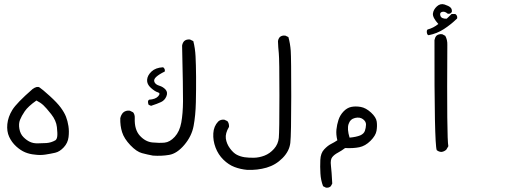

<svg xmlns="http://www.w3.org/2000/svg" viewBox="-20 -568 2540 919"><path d="M145.5 171.9Q122.1 169.9 100.6 161.1Q79.1 152.3 57.6 132.8Q36.1 113.3 23.9 86.9Q11.7 60.5 15.1 25.9Q18.6 -8.8 39.1 -42Q59.6 -75.2 135.7 -141.6Q157.2 -157.2 169.4 -149.4Q181.6 -141.6 217.8 -108.9Q253.9 -76.2 271 -52.7Q288.1 -29.3 295.9 -9.3Q303.7 10.7 307.6 35.6Q311.5 60.5 308.1 88.4Q304.7 116.2 285.2 137.2Q265.6 158.2 244.1 163.1Q222.7 168 197.3 171.9Q171.9 175.8 145.5 171.9ZM245.1 103.5Q252 98.6 253.9 85.4Q255.9 72.3 252.4 40.5Q249 8.8 225.1 -21.5Q201.2 -51.8 187.5 -64.5Q173.8 -77.1 154.3 -86.9Q114.3 -58.6 98.6 -35.6Q83 -12.7 75.7 5.9Q68.4 24.4 72.8 48.8Q77.1 73.2 92.3 88.4Q107.4 103.5 123 110.8Q138.7 118.2 158.7 118.2Q178.7 118.2 201.7 116.7Q224.6 115.2 245.1 103.5Z M711.9 176.8Q685.5 171.9 659.7 165Q633.8 158.2 604 127Q574.2 95.7 564.5 64.9Q554.7 34.2 555.7 -2Q558.6 -16.6 568.4 -28.3Q582 -41 601.6 -38.1L617.2 -30.3Q626 -19.5 625 -2Q623 52.7 649.4 81.5Q675.8 110.4 709 113.8Q742.2 117.2 767.6 114.7Q793 112.3 816.4 86.9Q839.8 61.5 847.7 18.6Q855.5 -24.4 856 -83Q856.4 -141.6 851.6 -349.6Q853.5 -362.3 861.3 -371.1Q872.1 -380.9 889.6 -378.9L905.3 -371.1Q914.1 -336.9 916 -298.3Q918 -259.8 918.5 -200.7Q918.9 -141.6 917.5 -78.1Q916 -14.6 906.7 34.7Q897.5 84 862.3 125.5Q827.1 167 790 173.3Q752.9 179.7 711.9 176.8ZM703.1 -61.5 691.4 -66.4Q687.5 -74.2 688.5 -85L693.4 -90.8Q724.6 -92.8 737.3 -107.4Q750 -122.1 735.8 -126Q721.7 -129.9 702.1 -147.5Q682.6 -165 684.1 -186Q685.5 -207 705.1 -225.6Q724.6 -244.1 760.7 -246.1Q771.5 -238.3 768.6 -225.6Q742.2 -212.9 728 -200.2Q713.9 -187.5 719.2 -175.3Q724.6 -163.1 742.7 -157.7Q760.7 -152.3 772.5 -139.2Q784.2 -126 776.4 -106.9Q768.6 -87.9 751 -79.6Q733.4 -71.3 703.1 -61.5Z M1163.1 245.1Q1130.9 242.2 1102.5 231.4Q1074.2 220.7 1049.3 196.3Q1024.4 171.9 1011.7 138.2Q999 104.5 1001 70.3Q1002.9 36.1 1024.4 13.7Q1036.1 2.9 1053.7 4.9L1068.4 11.7Q1077.1 22.5 1076.2 39.1Q1057.6 70.3 1061 95.2Q1064.5 120.1 1080.6 142.1Q1096.7 164.1 1113.8 172.9Q1130.9 181.6 1150.9 184.6Q1170.9 187.5 1195.8 187Q1220.7 186.5 1246.1 176.8Q1271.5 167 1291.5 144.5Q1311.5 122.1 1314.5 91.8Q1317.4 61.5 1317.4 -111.3Q1317.4 -284.2 1314.5 -312.5Q1311.5 -340.8 1310.5 -370.1Q1311.5 -381.8 1319.3 -390.6Q1329.1 -399.4 1345.7 -397.5L1360.4 -390.6Q1369.1 -359.4 1371.6 -324.7Q1374 -290 1374 -106.9Q1374 76.2 1369.6 115.7Q1365.2 155.3 1332.5 188.5Q1299.8 221.7 1255.9 234.4Q1211.9 247.1 1163.1 245.1Z M1540 330.1 1526.4 323.2Q1515.6 294.9 1513.7 262.7Q1511.7 230.5 1513.2 197.8Q1514.6 165 1531.7 147Q1548.8 128.9 1564.5 121.1Q1580.1 113.3 1594.7 103.5Q1587.9 76.2 1590.3 52.2Q1592.8 28.3 1600.1 5.9Q1607.4 -16.6 1624 -34.2Q1640.6 -51.8 1661.1 -56.2Q1681.6 -60.5 1706.5 -56.2Q1731.4 -51.8 1755.9 -29.3Q1780.3 -6.8 1783.2 14.2Q1786.1 35.2 1782.2 58.1Q1778.3 81.1 1753.4 106Q1728.5 130.9 1699.7 136.7Q1670.9 142.6 1631.8 140.6Q1615.2 153.3 1597.7 162.6Q1580.1 171.9 1570.3 184.1Q1560.5 196.3 1564 224.6Q1567.4 252.9 1570.3 310.5L1563.5 323.2Q1554.7 332 1540 330.1ZM1704.1 80.1Q1721.7 72.3 1726.6 58.1Q1731.4 43.9 1731.9 28.8Q1732.4 13.7 1717.3 2.4Q1702.1 -8.8 1679.2 -3.4Q1656.2 2 1648.4 25.9Q1640.6 49.8 1653.3 90.8Q1684.6 87.9 1704.1 80.1Z M2091.8 159.2Q2079.1 158.2 2070.3 150.4Q2058.6 118.2 2059.6 -376Q2061.5 -387.7 2068.4 -396.5Q2079.1 -406.2 2096.7 -404.3L2111.3 -396.5Q2122.1 -377 2121.1 -352.5Q2118.2 97.7 2126 131.8L2116.2 148.4Q2105.5 158.2 2091.8 159.2ZM2031.2 -399.4 2026.4 -402.3Q2021.5 -411.1 2023.4 -421.9L2026.4 -426.8Q2053.7 -433.6 2078.1 -453.1Q2049.8 -484.4 2052.2 -503.4Q2054.7 -522.5 2071.3 -537.6Q2087.9 -552.7 2107.9 -546.4Q2127.9 -540 2136.2 -532.2Q2144.5 -524.4 2142.6 -510.7Q2134.8 -499 2122.1 -502.9Q2109.4 -514.6 2096.2 -511.2Q2083 -507.8 2087.9 -492.7Q2092.8 -477.5 2118.2 -478.5L2141.6 -501H2159.2Q2170.9 -493.2 2168 -479.5Q2137.7 -450.2 2104.5 -428.7Q2071.3 -407.2 2031.2 -399.4Z"/></svg>

Font: JasonHandwriting1
Style: Regular
Weight: 400
Version: Version 1.48.20